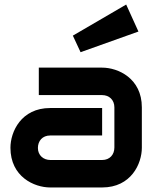

<svg xmlns="http://www.w3.org/2000/svg" viewBox="-20 -826 694 846"><path d="M605 -353C605 -481 500 -528 430 -528H151V-407H430C461 -407 484 -386 484 -353V-176C484 -145 464 -121 430 -121H202C172 -121 147 -141 147 -174C147 -205 167 -229 201 -229H430V-350H201C73 -350 26 -245 26 -175C26 -47 131 0 201 0H430C558 0 605 -105 605 -175ZM536 -806 301 -669 335 -596 590 -687Z"/></svg>

Font: Audiowide
Style: Regular
Weight: 400
Designer: Astigmatic (AOETI)
Foundry: Astigmatic (AOETI)
Version: Version 1.002